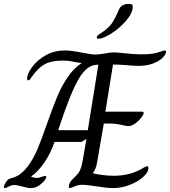

<svg xmlns="http://www.w3.org/2000/svg" viewBox="-62 -962 869 982"><path d="M581 -629Q569 -630 552 -631Q535 -632 516 -632L477 -391H665Q668 -391 670.5 -389Q673 -387 673 -384Q673 -377 660.5 -360.5Q648 -344 629.5 -330.5Q611 -317 594 -317Q589 -317 569 -321Q533 -330 502 -330H469L435 -134Q433 -117 426.5 -101Q420 -85 413 -77V-76Q434 -70 464 -66.5Q494 -63 520 -63Q609 -63 677 -107Q687 -112 691 -112Q697 -112 697 -102Q697 -81 670.5 -57Q644 -33 602 -16.5Q560 0 516 0Q486 0 424 -10Q378 -17 360 -17Q339 -17 319.5 -8.5Q300 0 295 0Q292 0 291 -2Q290 -4 290 -7Q290 -28 312 -48Q330 -65 339 -77Q348 -89 354 -110Q360 -131 367 -175L380 -252L355 -236H217Q197 -178 165 -131Q133 -84 98 -60V-58Q115 -52 123 -52Q138 -52 150.5 -57Q163 -62 167 -62Q175 -62 175 -57Q175 -50 161 -33Q143 -15 128 -7.5Q113 0 96 0Q80 0 52 -8Q24 -16 12 -16Q-2 -16 -17 -8Q-32 0 -37 0Q-42 0 -42 -5Q-42 -14 -33 -28.5Q-24 -43 -15 -47Q-12 -49 -5 -50.5Q2 -52 10 -55Q48 -69 78 -108.5Q108 -148 129 -197.5Q150 -247 177 -325Q208 -414 231 -468.5Q254 -523 284.5 -568Q315 -613 355 -639V-640Q342 -641 319 -645Q293 -652 258 -652Q200 -652 166.5 -633.5Q133 -615 99 -567Q90 -551 83 -551Q77 -551 77 -559V-569Q83 -595 108 -626.5Q133 -658 175 -681Q217 -704 270 -704Q302 -704 362 -692Q407 -683 429 -683Q437 -683 472 -688Q502 -694 517 -694Q527 -694 538.5 -693Q550 -692 561 -691Q624 -684 660 -684Q701 -684 723.5 -688.5Q746 -693 761 -698.5Q776 -704 780 -704Q784 -704 785.5 -702.5Q787 -701 787 -697Q787 -685 771 -668Q755 -651 723 -638Q691 -625 645 -625Q627 -625 581 -629ZM441 -631H436Q383 -631 341 -559Q299 -487 247 -330L236 -296H387ZM433 -771Q433 -776 438.5 -781Q444 -786 449.5 -789.5Q455 -793 458 -795Q493 -818 510 -842.5Q527 -867 548 -917Q561 -942 597 -942Q609 -942 613 -939Q617 -936 617 -927Q616 -894 582.5 -855.5Q549 -817 507 -790.5Q465 -764 443 -764Q437 -764 435 -765.5Q433 -767 433 -771Z"/></svg>

Font: Charm
Style: Regular
Weight: 400
Designer: Katatrad Aksorn Co.,Ltd.
Foundry: Cadson Demak Co.,Ltd.
Version: Version 1.001